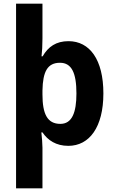

<svg xmlns="http://www.w3.org/2000/svg" viewBox="-20 -780 624 1040"><path d="M540 -274C540 -457 466 -557 351 -557C284 -557 241 -527 211 -475H205C208 -499 210 -534 210 -572V-760H67V240H210V20C210 -1 207 -37 204 -63H210C239 -20 284 10 350 10C464 10 540 -91 540 -274ZM394 -274C394 -170 370 -109 307 -109C236 -109 210 -163 210 -269V-290C212 -392 237 -440 305 -440C368 -440 394 -385 394 -274Z"/></svg>

Font: Noto Sans Thai Looped SemiCondensed
Style: Bold
Weight: 700
Width: 4
Designer: Sasikarn Vongin, Ben Mitchell
Foundry: The Fontpad Ltd
Version: Version 1.001